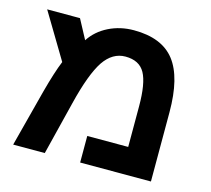

<svg xmlns="http://www.w3.org/2000/svg" viewBox="-91 -717 908 825"><g transform="rotate(15 363.0 -304.5)"><path d="M408.2 -608.9Q532.7 -608.9 589.4 -535.9Q646 -462.9 646 -308.1V0H331.1V-118.2H513.2V-297.9Q513.2 -400.9 488.5 -445.6Q463.9 -490.2 401.9 -490.2Q344.7 -490.2 305.7 -433.1Q266.6 -374.5 232.9 -237.8L173.8 0H33.2L99.1 -252.9Q111.3 -298.8 122.8 -335Q134.3 -371.1 145 -397L23.9 -599.1H169.9L215.8 -513.2Q245.1 -558.1 296.1 -583.5Q347.2 -608.9 408.2 -608.9Z"/></g></svg>

Font: Arimo
Style: Bold
Weight: 700
Designer: Steve Matteson
Foundry: Monotype Imaging Inc.
Version: Version 1.33